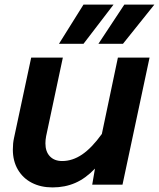

<svg xmlns="http://www.w3.org/2000/svg" viewBox="-20 -805 693 837"><path d="M178 -180Q178 -144 197.5 -123.5Q217 -103 251 -103Q296 -103 338 -131.5Q380 -160 424 -221L494 -554H632L514 0H382L394 -70Q353 -27 308 -7.5Q263 12 209 12Q158 12 119 -8Q80 -28 58 -65.5Q36 -103 36 -153Q36 -181 41 -203L116 -554H254L181 -211Q178 -195 178 -180ZM344 -785H475L344 -614H237ZM522 -785H653L516 -614H409Z"/></svg>

Font: Azeret Mono SemiBold
Style: Italic
Weight: 600
Italic angle: -12°
Designer: Martin Vácha
Foundry: Displaay
Version: Version 1.000; Glyphs 3.0.3, build 3074